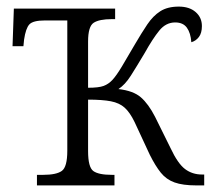

<svg xmlns="http://www.w3.org/2000/svg" viewBox="-20 -562 647 582"><path d="M92 0V-32H111Q151 -32 167.5 -44Q184 -56 184 -105V-500H116Q80 -500 69 -488Q58 -476 53 -442L51 -422H18L22 -536H329V-504H319Q281 -504 264 -493Q247 -482 247 -436V-296Q279 -296 294 -301.5Q309 -307 321 -320Q333 -333 349.5 -360.5Q366 -388 388 -426Q409 -462 426.5 -488Q444 -514 466 -528Q488 -542 522 -542Q554 -542 573 -525.5Q592 -509 592 -483Q592 -462 583 -450Q574 -438 560 -434Q558 -462 546.5 -478Q535 -494 511 -494Q483 -494 463 -469.5Q443 -445 419 -402Q394 -360 376.5 -332.5Q359 -305 339 -292Q384 -287 407 -267Q430 -247 450 -208L497 -113Q519 -66 541 -49.5Q563 -33 592 -33H599V0H575Q534 0 509 -9Q484 -18 467.5 -38.5Q451 -59 434 -93L388 -192Q374 -221 358 -235.5Q342 -250 316 -255Q290 -260 247 -260V-104Q247 -55 263 -43.5Q279 -32 319 -32H327V0Z"/></svg>

Font: Noto Serif SemiCondensed Light
Style: Regular
Weight: 300
Width: 4
Designer: Monotype Design Team
Foundry: Monotype Imaging Inc.
Version: Version 2.013